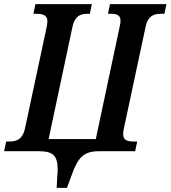

<svg xmlns="http://www.w3.org/2000/svg" viewBox="-52 -734 828 932"><path d="M223 178H273L294 121C327 27 355 0 431 0H604L614 -47H598C566 -47 546 -54 546 -82C546 -90 547 -100 549 -109L655 -605C665 -655 693 -667 729 -667H746L756 -714H482L472 -667H486C516 -667 533 -660 533 -633C533 -626 532 -616 529 -605L413 -59H184L300 -605C311 -655 337 -667 372 -667H384L394 -714H120L110 -667H126C157 -667 178 -659 178 -632C178 -625 177 -614 175 -605L69 -109C58 -59 29 -47 -6 -47H-22L-32 0H136C205 0 228 21 228 90C228 100 227 107 226 124Z"/></svg>

Font: Noto Serif Condensed SemiBold
Style: Italic
Weight: 600
Width: 3
Italic angle: -12°
Designer: Monotype Design Team
Foundry: Monotype Imaging Inc.
Version: Version 2.014